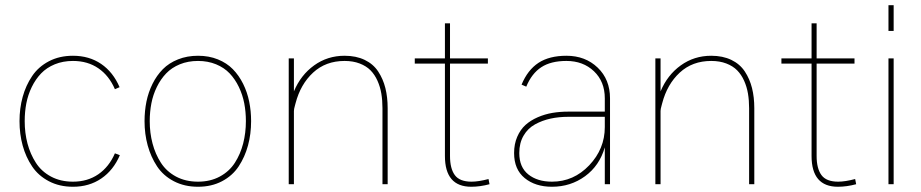

<svg xmlns="http://www.w3.org/2000/svg" viewBox="-20 -710 3549 740"><path d="M422.9 -119.1 441.9 -111.8Q417 -53.7 370.4 -22Q323.7 9.8 261.2 9.8Q209 9.8 168.5 -11.5Q127.9 -32.7 103.8 -68.6Q79.6 -104.5 67.4 -148.9Q55.2 -193.4 55.2 -243.2Q55.2 -292.5 67.4 -336.7Q79.6 -380.9 103.8 -416.7Q127.9 -452.6 168.5 -473.9Q209 -495.1 261.2 -495.1Q323.7 -495.1 369.9 -463.6Q416 -432.1 440.9 -374L422.9 -366.2Q400.4 -418.5 359.1 -446.8Q317.9 -475.1 261.2 -475.1Q222.7 -475.1 191.2 -462.2Q159.7 -449.2 138.4 -427Q117.2 -404.8 102.5 -374.8Q87.9 -344.7 81.5 -311.8Q75.2 -278.8 75.2 -243.2Q75.2 -197.8 85.9 -157Q96.7 -116.2 118.2 -82.8Q139.6 -49.3 176.5 -29.5Q213.4 -9.8 261.2 -9.8Q317.4 -9.8 358.9 -38.3Q400.4 -66.9 422.9 -119.1Z M947.8 -243.2Q947.8 -193.4 935.8 -149.2Q923.8 -105 899.9 -68.8Q876 -32.7 835.7 -11.5Q795.4 9.8 743.2 9.8Q690.9 9.8 650.1 -11.5Q609.4 -32.7 585.4 -68.8Q561.5 -105 549.3 -149.2Q537.1 -193.4 537.1 -243.2Q537.1 -282.2 544.4 -318.4Q551.8 -354.5 567.9 -387Q584 -419.4 607.7 -443.4Q631.3 -467.3 666.3 -481.2Q701.2 -495.1 743.2 -495.1Q785.2 -495.1 819.6 -481.2Q854 -467.3 877.4 -443.4Q900.9 -419.4 917 -387Q933.1 -354.5 940.4 -318.4Q947.8 -282.2 947.8 -243.2ZM927.7 -243.2Q927.7 -278.8 921.4 -311.8Q915 -344.7 900.6 -374.8Q886.2 -404.8 865.2 -427Q844.2 -449.2 812.7 -462.2Q781.2 -475.1 743.2 -475.1Q704.6 -475.1 673.1 -462.2Q641.6 -449.2 620.4 -427Q599.1 -404.8 584.5 -374.8Q569.8 -344.7 563.5 -311.8Q557.1 -278.8 557.1 -243.2Q557.1 -197.8 567.9 -157Q578.6 -116.2 600.1 -82.8Q621.6 -49.3 658.4 -29.5Q695.3 -9.8 743.2 -9.8Q790.5 -9.8 827.1 -29.5Q863.8 -49.3 885.3 -82.8Q906.7 -116.2 917.2 -157Q927.7 -197.8 927.7 -243.2Z M1474.1 -293V0H1454.1V-293Q1454.1 -323.2 1449.7 -349.4Q1445.3 -375.5 1434.8 -398.9Q1424.3 -422.4 1408 -439Q1391.6 -455.6 1366.2 -465.3Q1340.8 -475.1 1308.1 -475.1Q1235.4 -475.1 1186.8 -430.2Q1138.2 -385.3 1119.1 -312Q1118.7 -309.6 1116.7 -303Q1114.7 -296.4 1113.8 -291.3Q1112.8 -286.1 1112.8 -282.2V0H1092.8V-484.9H1112.8V-357.9Q1139.2 -420.9 1190.7 -458Q1242.2 -495.1 1308.1 -495.1Q1352.5 -495.1 1385.5 -479.2Q1418.5 -463.4 1437.5 -434.6Q1456.5 -405.8 1465.3 -370.6Q1474.1 -335.4 1474.1 -293Z M1862.8 -20 1866.7 0Q1830.1 9.8 1796.4 9.8Q1694.8 9.8 1694.8 -108.9V-464.8H1578.6V-484.9H1694.8V-620.1H1714.4V-484.9H1860.4V-464.8H1714.4V-108.9Q1714.4 -60.5 1732.9 -35.2Q1751.5 -9.8 1797.4 -9.8Q1824.2 -9.8 1862.8 -20Z M2331.1 -331.1V0H2311V-142.1Q2290.5 -71.3 2234.9 -30.8Q2179.2 9.8 2107.4 9.8Q2043 9.8 2002.2 -23.7Q1961.4 -57.1 1961.4 -120.1Q1961.4 -154.8 1973.4 -182.6Q1985.4 -210.4 2005.1 -228.3Q2024.9 -246.1 2052.5 -258.1Q2080.1 -270 2109.1 -274.9Q2138.2 -279.8 2170.4 -279.8H2311V-331.1Q2311 -395.5 2269.3 -435.3Q2227.5 -475.1 2163.1 -475.1Q2103 -475.1 2066.2 -450.9Q2029.3 -426.8 2008.3 -376L1990.2 -383.8Q2013.7 -440.4 2055.4 -467.8Q2097.2 -495.1 2163.1 -495.1Q2235.8 -495.1 2283.4 -449.5Q2331.1 -403.8 2331.1 -331.1ZM2311 -220.2V-259.8H2170.4Q2133.8 -259.8 2102.1 -252.9Q2070.3 -246.1 2042.2 -230.7Q2014.2 -215.3 1997.8 -187Q1981.4 -158.7 1981.4 -120.1Q1981.4 -65.4 2016.4 -37.6Q2051.3 -9.8 2107.4 -9.8Q2190.9 -9.8 2251 -73Q2311 -136.2 2311 -220.2Z M2887.2 -293V0H2867.2V-293Q2867.2 -323.2 2862.8 -349.4Q2858.4 -375.5 2847.9 -398.9Q2837.4 -422.4 2821 -439Q2804.7 -455.6 2779.3 -465.3Q2753.9 -475.1 2721.2 -475.1Q2648.4 -475.1 2599.9 -430.2Q2551.3 -385.3 2532.2 -312Q2531.7 -309.6 2529.8 -303Q2527.8 -296.4 2526.9 -291.3Q2525.9 -286.1 2525.9 -282.2V0H2505.9V-484.9H2525.9V-357.9Q2552.2 -420.9 2603.8 -458Q2655.3 -495.1 2721.2 -495.1Q2765.6 -495.1 2798.6 -479.2Q2831.5 -463.4 2850.6 -434.6Q2869.6 -405.8 2878.4 -370.6Q2887.2 -335.4 2887.2 -293Z M3275.9 -20 3279.8 0Q3243.2 9.8 3209.5 9.8Q3107.9 9.8 3107.9 -108.9V-464.8H2991.7V-484.9H3107.9V-620.1H3127.4V-484.9H3273.4V-464.8H3127.4V-108.9Q3127.4 -60.5 3146 -35.2Q3164.6 -9.8 3210.4 -9.8Q3237.3 -9.8 3275.9 -20Z M3424.3 -689.9V-590.8H3404.3V-689.9ZM3424.3 -484.9V0H3404.3V-484.9Z"/></svg>

Font: Genome Thin
Style: Regular
Weight: 250
Designer: Alfredo Marco Pradil
Version: Version 1.001